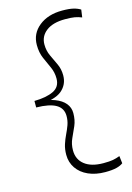

<svg xmlns="http://www.w3.org/2000/svg" viewBox="-136 -848 727 1054"><g transform="rotate(-15 228.0 -321.0)"><path d="M327 138Q273 138 231.5 119.5Q190 101 167 67.5Q144 34 144 -9Q144 -41 152.5 -67.5Q161 -94 172.5 -117.5Q184 -141 192.5 -164.5Q201 -188 201 -215Q201 -259 164 -280.5Q127 -302 52 -303V-340Q120 -341 160.5 -360.5Q201 -380 201 -428Q201 -463 187 -493.5Q173 -524 158.5 -557Q144 -590 144 -633Q144 -698 195 -739Q246 -780 327 -780Q367 -780 391 -774Q415 -768 430 -758L424 -715Q404 -723 384.5 -726.5Q365 -730 330 -730Q261 -730 223 -701Q185 -672 185 -625Q185 -590 199 -560Q213 -530 227 -500.5Q241 -471 241 -435Q241 -383 202 -350Q163 -317 62 -312V-333Q123 -330 162.5 -315Q202 -300 221.5 -276Q241 -252 241 -221Q241 -181 227.5 -150Q214 -119 200 -89Q186 -59 186 -23Q186 29 224 58.5Q262 88 330 88Q365 88 384 84.5Q403 81 424 73L429 115Q415 126 391 132Q367 138 327 138Z"/></g></svg>

Font: Savate ExtraLight
Style: Regular
Weight: 200
Designer: Max Esnée
Foundry: Plomb Type
Version: Version 2.000